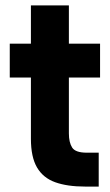

<svg xmlns="http://www.w3.org/2000/svg" viewBox="-20 -688 406 708"><path d="M294 0Q228 0 183.5 -16Q139 -32 116.5 -70.5Q94 -109 94 -176V-402H16V-527H94V-668H234V-527H349V-402H234V-196Q234 -163 246 -144Q258 -125 300 -125H344V0Z"/></svg>

Font: Onest
Style: Bold
Weight: 700
Designer: Dmitri Voloshin, Andrey Kudryavtsev
Foundry: Dmitri Voloshin, Andrey Kudryavtsev
Version: Version 1.000;gftools[0.9.33]